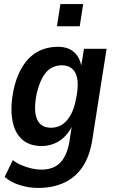

<svg xmlns="http://www.w3.org/2000/svg" viewBox="-20 -734 566 944"><path d="M167 190Q123 190 78.5 176.5Q34 163 3 136L43 53Q63 69 87.5 79Q112 89 136.5 94.5Q161 100 183 100Q243 100 276 66Q309 32 321 -36L335 -128L341 -129Q326 -92 302 -66.5Q278 -41 248 -28.5Q218 -16 185 -16Q124 -16 87.5 -49.5Q51 -83 40.5 -145Q30 -207 46 -289Q58 -345 79 -386Q100 -427 128 -453Q156 -479 191 -491.5Q226 -504 265 -504Q318 -504 348 -474Q378 -444 382 -392H376L393 -494H504L434 -48Q422 31 387.5 84Q353 137 297 163.5Q241 190 167 190ZM231 -106Q260 -106 284 -120.5Q308 -135 326.5 -167Q345 -199 354 -249Q371 -330 352.5 -371.5Q334 -413 283 -413Q254 -413 230 -398.5Q206 -384 189 -353Q172 -322 160 -272Q144 -190 162 -148Q180 -106 231 -106ZM260 -605 277 -714H389L372 -605Z"/></svg>

Font: Nunito Sans 10pt Condensed
Style: Bold Italic
Weight: 700
Width: 3
Italic angle: -9°
Designer: Vernon Adams
Foundry: Vernon Adams
Version: Version 3.101;gftools[0.9.27]